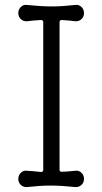

<svg xmlns="http://www.w3.org/2000/svg" viewBox="-20 -745 414 777"><path d="M89 12Q75 13 64.5 3.5Q54 -6 54 -21Q54 -36 64.5 -46Q75 -56 89 -54Q102 -53 116.5 -52Q131 -51 146 -49Q155 -49 155 -58V-655Q155 -664 146 -664Q131 -663 116.5 -662Q102 -661 89 -659Q75 -658 64.5 -667.5Q54 -677 54 -692Q54 -707 64.5 -717Q75 -727 89 -725Q118 -722 142.5 -720.5Q167 -719 190 -719Q212 -719 234.5 -720.5Q257 -722 285 -725Q299 -727 309.5 -717Q320 -707 320 -692Q320 -677 309.5 -667.5Q299 -658 285 -659Q272 -661 258 -662Q244 -663 230 -664Q221 -664 221 -655V-58Q221 -50 229 -50Q244 -50 258 -51.5Q272 -53 285 -54Q299 -56 309.5 -46Q320 -36 320 -21Q320 -6 309.5 3.5Q299 13 285 12Q256 9 231.5 7.5Q207 6 184 6Q143 6 89 12Z"/></svg>

Font: Kiwi Maru Light
Style: Regular
Weight: 300
Designer: Hiroki-Chan
Version: Version 1.100